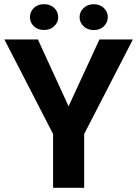

<svg xmlns="http://www.w3.org/2000/svg" viewBox="-20 -900 658 920"><path d="M258.8 -817.9C258.8 -835 252.4 -849.6 240.2 -861.8C227.5 -874 210.9 -879.9 190.9 -879.9C170.9 -879.9 154.3 -874 142.1 -861.8C129.9 -849.6 123.5 -835 123.5 -817.9C123.5 -800.8 129.9 -786.6 142.1 -774.4C154.3 -762.2 170.9 -756.3 190.9 -756.3C210.9 -756.3 227.1 -762.2 239.7 -774.4C252.4 -786.1 258.8 -800.8 258.8 -817.9ZM361.3 -817.9C361.3 -800.8 367.7 -786.6 380.4 -774.4C392.6 -762.2 409.2 -755.9 429.2 -755.9C449.2 -755.9 465.8 -762.2 478 -774.4C490.2 -786.6 496.6 -800.8 496.6 -817.9C496.6 -835 490.2 -849.6 477.5 -861.8C464.4 -874 448.2 -879.9 429.2 -879.9C410.2 -879.9 394.5 -874 381.3 -862.3C368.2 -850.1 361.3 -835.4 361.3 -817.9ZM161.6 -710.9H1L234.4 -257.8V0H383.3V-257.8L616.7 -710.9H456.5L308.6 -390.6Z"/></svg>

Font: Roboto
Style: Bold
Weight: 700
Designer: Google
Version: Version 2.137; 2017